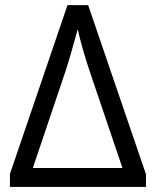

<svg xmlns="http://www.w3.org/2000/svg" viewBox="-20 -734 612 754"><path d="M19 -50.8 245.1 -713.9H326.2L553.2 -49.8V0H19ZM285.2 -619.1Q255.4 -509.3 235.8 -450.2L108.9 -74.2H460.9L335 -445.8Q301.8 -544.4 285.2 -619.1Z"/></svg>

Font: WebKoruri
Style: Regular
Weight: 400
Foundry: lindwurm / mohemohe
Version: Version 1.00